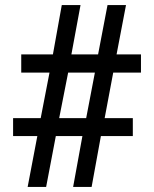

<svg xmlns="http://www.w3.org/2000/svg" viewBox="-20 -734 605 754"><path d="M88.6 0 126.6 -199.6H31.4V-270H139.8L174.4 -448.8H63.4V-520.4H187.8L222.6 -714H296.2L260.4 -520.4H365.2L402.2 -714H474.8L437.8 -520.4H533.6V-448.8H424.6L391 -270H501.6V-199.6H376.2L339.8 0H267.2L303.6 -199.6H199.2L161.2 0ZM212.4 -270H318.4L352.6 -448.8H247.6Z"/></svg>

Font: Noto Serif Hentaigana ExtraLight
Style: Regular
Weight: 200
Designer: Kazuhiro Yamada
Foundry: nipponia
Version: Version 1.000